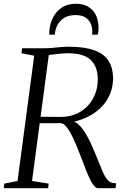

<svg xmlns="http://www.w3.org/2000/svg" viewBox="-23 -999 671 1019"><path d="M-3 0 -0.5 -24.5 70 -38.5 158.5 -703.5 91 -716.5 94 -743H213Q234 -743 255.2 -745Q276.5 -747 298.2 -749Q320 -751 342 -751Q423.5 -751 475.2 -733Q527 -715 551.8 -678Q576.5 -641 577 -584Q577 -524.5 549.2 -475.8Q521.5 -427 468.8 -393.8Q416 -360.5 342.5 -347L350.5 -355.5Q374.5 -357.5 396 -336.2Q417.5 -315 436 -282.8Q454.5 -250.5 468 -218.5Q481.5 -186.5 490 -166Q507 -123.5 518.5 -96Q530 -68.5 540.2 -53.5Q550.5 -38.5 562.8 -32.5Q575 -26.5 593.5 -26.5L590 0H497.5Q489.5 0 480.2 -8.5Q471 -17 460 -37.2Q449 -57.5 435.5 -91.5Q417 -140 399.2 -185.5Q381.5 -231 364.5 -267Q347.5 -303 331 -324Q314.5 -345 298 -345.5Q295 -345.5 280 -345.2Q265 -345 245 -345Q225 -345 205.8 -345Q186.5 -345 175 -345L182 -379.5Q192 -379.5 211.2 -379.2Q230.5 -379 251.8 -378.8Q273 -378.5 290 -378.5Q307 -378.5 313 -379Q356 -381.5 390 -398.5Q424 -415.5 447.8 -443Q471.5 -470.5 484 -505.8Q496.5 -541 496 -579Q495.5 -645.5 458.5 -681Q421.5 -716.5 336 -716.5Q323.5 -716.5 300 -714.5Q276.5 -712.5 253.8 -709.5Q231 -706.5 218.5 -704L238.5 -726.5L147 -38.5L235 -24.5L232.5 0ZM379.5 -979Q411.5 -979 434.2 -968.8Q457 -958.5 471.8 -940.5Q486.5 -922.5 493.2 -899.5Q500 -876.5 500 -851.5Q500 -839 498.8 -831Q497.5 -823 495 -815H465.5Q466 -818.5 466.5 -823Q467 -827.5 466.5 -837.5Q465.5 -858 457 -876.5Q448.5 -895 429.2 -907Q410 -919 376.5 -919Q342.5 -919 318.8 -904.8Q295 -890.5 282.2 -867Q269.5 -843.5 268 -815H238.5Q238.5 -820.5 238.5 -824.5Q238.5 -828.5 239 -836Q242 -875 259 -907.5Q276 -940 306.2 -959.5Q336.5 -979 379.5 -979Z"/></svg>

Font: Merriweather 96pt Light
Style: Italic
Weight: 300
Italic angle: -7.8°
Version: Version 2.101